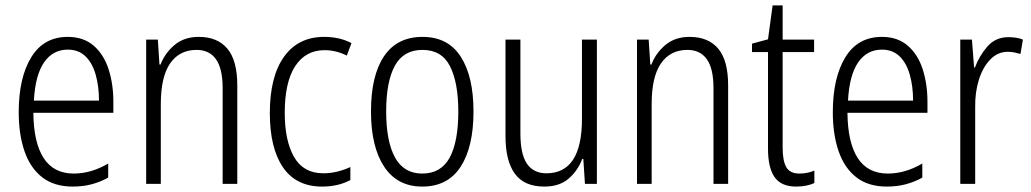

<svg xmlns="http://www.w3.org/2000/svg" viewBox="-20 -678 3803 708"><path d="M230 -542Q288 -542 325.5 -509.5Q363 -477 380.5 -422.5Q398 -368 398 -303V-262H103Q104 -152 141 -95Q178 -38 252 -38Q316 -38 379 -75V-23Q350 -7 318 1.5Q286 10 248 10Q180 10 136 -24Q92 -58 70.5 -120Q49 -182 49 -264Q49 -391 95 -466.5Q141 -542 230 -542ZM230 -495Q175 -495 142.5 -448Q110 -401 105 -307H345Q345 -359 333 -402Q321 -445 295.5 -470Q270 -495 230 -495Z M713 -542Q782 -542 818.5 -498.5Q855 -455 855 -363V0H801V-353Q801 -425 776.5 -459.5Q752 -494 705 -494Q642 -494 607.5 -444.5Q573 -395 573 -294V0H519V-532H562L568 -440H572Q588 -482 623.5 -512Q659 -542 713 -542Z M1168 10Q1072 10 1023.5 -61Q975 -132 975 -261Q975 -396 1027.5 -469Q1080 -542 1175 -542Q1233 -542 1276 -519L1259 -473Q1219 -493 1177 -493Q1107 -493 1068.5 -434Q1030 -375 1030 -262Q1030 -159 1064.5 -99Q1099 -39 1172 -39Q1198 -39 1223 -45Q1248 -51 1272 -62V-14Q1227 10 1168 10Z M1726 -267Q1726 -136 1678.5 -63Q1631 10 1537 10Q1445 10 1396.5 -63.5Q1348 -137 1348 -267Q1348 -399 1396 -470.5Q1444 -542 1538 -542Q1632 -542 1679 -469Q1726 -396 1726 -267ZM1404 -267Q1404 -157 1436.5 -97.5Q1469 -38 1537 -38Q1606 -38 1638 -96.5Q1670 -155 1670 -267Q1670 -373 1639.5 -433.5Q1609 -494 1538 -494Q1468 -494 1436 -435.5Q1404 -377 1404 -267Z M2181 -532V0H2137L2131 -92H2127Q2111 -49 2077 -19.5Q2043 10 1987 10Q1913 10 1878.5 -37.5Q1844 -85 1844 -176V-532H1899V-186Q1899 -110 1923 -74.5Q1947 -39 1995 -39Q2126 -39 2126 -240V-532Z M2523 -542Q2592 -542 2628.5 -498.5Q2665 -455 2665 -363V0H2611V-353Q2611 -425 2586.5 -459.5Q2562 -494 2515 -494Q2452 -494 2417.5 -444.5Q2383 -395 2383 -294V0H2329V-532H2372L2378 -440H2382Q2398 -482 2433.5 -512Q2469 -542 2523 -542Z M2928 -38Q2943 -38 2957.5 -41Q2972 -44 2983 -49V-3Q2970 3 2953 6.5Q2936 10 2916 10Q2861 10 2836.5 -24.5Q2812 -59 2812 -130V-486H2753V-517L2812 -533L2829 -658H2866V-532H2982V-486H2866V-133Q2866 -85 2879.5 -61.5Q2893 -38 2928 -38Z M3232 -542Q3290 -542 3327.5 -509.5Q3365 -477 3382.5 -422.5Q3400 -368 3400 -303V-262H3105Q3106 -152 3143 -95Q3180 -38 3254 -38Q3318 -38 3381 -75V-23Q3352 -7 3320 1.5Q3288 10 3250 10Q3182 10 3138 -24Q3094 -58 3072.5 -120Q3051 -182 3051 -264Q3051 -391 3097 -466.5Q3143 -542 3232 -542ZM3232 -495Q3177 -495 3144.5 -448Q3112 -401 3107 -307H3347Q3347 -359 3335 -402Q3323 -445 3297.5 -470Q3272 -495 3232 -495Z M3699 -541Q3712 -541 3726 -539Q3740 -537 3752 -532L3743 -479Q3733 -482 3721 -484.5Q3709 -487 3696 -487Q3659 -487 3631.5 -458.5Q3604 -430 3589.5 -383.5Q3575 -337 3576 -282V0H3521V-532H3564L3572 -429H3575Q3591 -472 3621 -506.5Q3651 -541 3699 -541Z"/></svg>

Font: Noto Sans Georgian Condensed Light
Style: Regular
Weight: 300
Width: 3
Designer: Monotype Design Team, Akaki Razmadze
Foundry: Google LLC
Version: Version 2.005; ttfautohint (v1.8.4.7-5d5b)